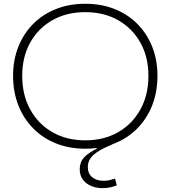

<svg xmlns="http://www.w3.org/2000/svg" viewBox="-20 -781 906 1020"><path d="M433 9Q348 9 277.8 -19Q207.5 -47 156.5 -98.8Q105.5 -150.5 77.5 -221.5Q49.5 -292.5 49.5 -378Q49.5 -462.5 77.5 -532.8Q105.5 -603 156.5 -654.2Q207.5 -705.5 277.8 -733.2Q348 -761 433 -761Q518 -761 588.2 -733.2Q658.5 -705.5 709.5 -654.2Q760.5 -603 788.5 -532.8Q816.5 -462.5 816.5 -378Q816.5 -292.5 788.5 -221.5Q760.5 -150.5 709.5 -98.8Q658.5 -47 588.2 -19Q518 9 433 9ZM433 -35.5Q532.5 -35.5 608 -79Q683.5 -122.5 726 -199.8Q768.5 -277 768.5 -378Q768.5 -478 726 -554.2Q683.5 -630.5 608 -673.5Q532.5 -716.5 433 -716.5Q333.5 -716.5 258 -673.5Q182.5 -630.5 140.2 -554.2Q98 -478 98 -378Q98 -277 140.2 -199.8Q182.5 -122.5 258 -79Q333.5 -35.5 433 -35.5ZM591 168 600.5 204Q586.5 209 567.5 213.8Q548.5 218.5 525 218.5Q491.5 218.5 464 206.8Q436.5 195 420 172.8Q403.5 150.5 403.5 118Q403.5 81 426.2 55.8Q449 30.5 493.5 9.5V-8L578.5 -14.5Q508.5 13.5 477.5 41Q446.5 68.5 446.5 106.5Q446.5 141 469.5 160.2Q492.5 179.5 531 179.5Q547 179.5 562.2 176Q577.5 172.5 591 168Z"/></svg>

Font: Hepta Slab ExtraLight Light
Style: Regular
Weight: 300
Version: Version 1.100